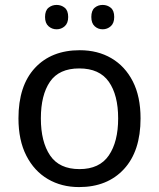

<svg xmlns="http://www.w3.org/2000/svg" viewBox="-20 -750 645 780"><path d="M551 -269Q551 -136 483.5 -63Q416 10 301 10Q230 10 174.5 -22.5Q119 -55 87 -117.5Q55 -180 55 -269Q55 -402 122 -474Q189 -546 304 -546Q377 -546 432.5 -513.5Q488 -481 519.5 -419.5Q551 -358 551 -269ZM146 -269Q146 -174 183.5 -118.5Q221 -63 303 -63Q384 -63 422 -118.5Q460 -174 460 -269Q460 -364 422 -418Q384 -472 302 -472Q220 -472 183 -418Q146 -364 146 -269ZM163 -681Q163 -707 177 -718.5Q191 -730 210 -730Q229 -730 243 -718.5Q257 -707 257 -681Q257 -656 243 -643.5Q229 -631 210 -631Q191 -631 177 -643.5Q163 -656 163 -681ZM351 -681Q351 -707 364.5 -718.5Q378 -730 397 -730Q416 -730 430 -718.5Q444 -707 444 -681Q444 -656 430 -643.5Q416 -631 397 -631Q378 -631 364.5 -643.5Q351 -656 351 -681Z"/></svg>

Font: Noto Sans Lao
Style: Regular
Weight: 400
Designer: Monotype Design Team
Foundry: Monotype Imaging Inc.
Version: Version 2.003; ttfautohint (v1.8.4.7-5d5b)